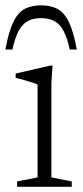

<svg xmlns="http://www.w3.org/2000/svg" viewBox="-30 -716 319 736"><path d="M171.5 -464.5 167 -399.5V-36L245 -20.5V0H35.5V-20.5L114 -36V-392.5Q108.5 -395 94.2 -399.5Q80 -404 62.8 -409Q45.5 -414 30 -417.5V-434L162 -464.5ZM127.5 -646.5Q98 -646.5 77 -635.5Q56 -624.5 41.8 -598.2Q27.5 -572 17.5 -526H-9.5Q3 -593 20 -629.5Q37 -666 63 -680.8Q89 -695.5 127.5 -695.5Q166 -695.5 192 -680.8Q218 -666 235 -629.5Q252 -593 264.5 -526H237.5Q227.5 -572 213.2 -598.2Q199 -624.5 178 -635.5Q157 -646.5 127.5 -646.5Z"/></svg>

Font: Newsreader 14pt Light
Style: Regular
Weight: 300
Designer: Hugues Gentile
Foundry: Production Type
Version: Version 1.003